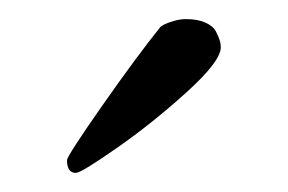

<svg xmlns="http://www.w3.org/2000/svg" viewBox="-20 -704 300 200"><path d="M49.8 -537.1Q49.8 -541.5 86.4 -593.8Q123 -646 147 -675.8Q147.9 -676.8 151.1 -678.5Q154.3 -680.2 160.9 -682.1Q167.5 -684.1 173.8 -684.1Q186 -684.1 194.1 -680.4Q202.1 -676.8 205.1 -670.9Q208 -665 209 -661.6Q210 -658.2 210 -654.8Q210 -640.1 174.1 -607.7Q138.2 -575.2 101.3 -549.6Q64.5 -523.9 59.1 -523.9Q49.8 -523.9 49.8 -537.1Z"/></svg>

Font: Crimson
Style: Roman
Weight: 400
Version: Version 0.8